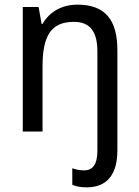

<svg xmlns="http://www.w3.org/2000/svg" viewBox="-20 -566 599 826"><path d="M353 240C444 240 485 180 485 81V-350C485 -481 432 -546 313 -546C250 -546 194 -518 163 -463H159L146 -536H78V0H163V-279C163 -410 198 -472 298 -472C367 -472 399 -430 399 -345V83C399 145 376 167 342 167C322 167 307 163 291 158V229C307 236 327 240 353 240Z"/></svg>

Font: Noto Sans Armenian SemiCondensed
Style: Regular
Weight: 400
Width: 4
Designer: Monotype Design Team
Foundry: Monotype Imaging Inc.
Version: Version 2.008